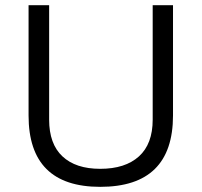

<svg xmlns="http://www.w3.org/2000/svg" viewBox="-20 -706 775 738"><path d="M365.2 12.2Q89.8 12.2 89.8 -262.2V-686H168.9V-246.1Q168.9 -152.8 220 -105Q271 -57.1 365.2 -57.1Q461.4 -57.1 514.2 -105Q566.9 -152.8 566.9 -246.1V-686H645V-262.2Q645 12.2 365.2 12.2Z"/></svg>

Font: Archivo Light
Style: Regular
Weight: 300
Designer: Hector Gatti
Foundry: Omnibus-Type
Version: Version 2.001